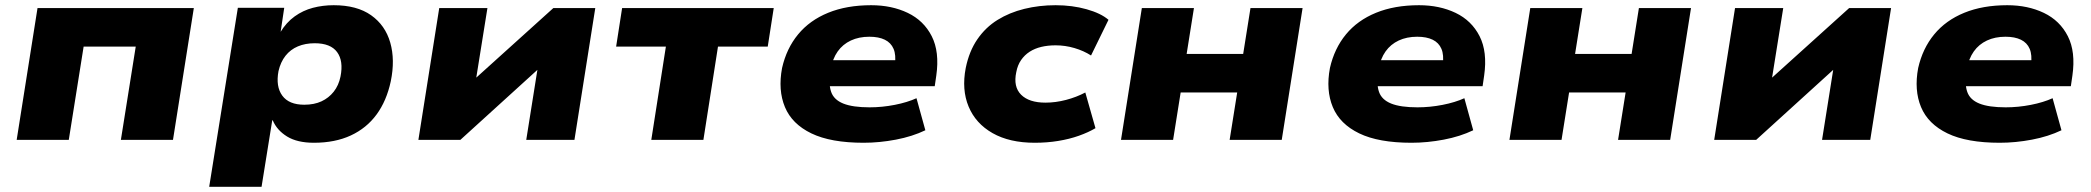

<svg xmlns="http://www.w3.org/2000/svg" viewBox="-20 -537 8028 737"><path d="M44 0 124 -506H724L644 0H444L501 -358H301L244 0Z M783 180 893 -507H1071L1057 -413H1056Q1079 -451 1111 -474Q1143 -497 1181 -507Q1219 -517 1261 -517Q1350 -517 1404.5 -478.5Q1459 -440 1478 -373.5Q1497 -307 1480 -225Q1464 -150 1425.5 -97.5Q1387 -45 1326.5 -17Q1266 11 1185 11Q1121 11 1082 -13Q1043 -37 1027 -75H1025L984 180ZM1148 -135Q1186 -135 1214 -148Q1242 -161 1261 -185Q1280 -209 1287 -243Q1299 -303 1274 -337Q1249 -371 1188 -371Q1152 -371 1123.5 -359Q1095 -347 1076 -323Q1057 -299 1049 -264Q1038 -205 1063.5 -170Q1089 -135 1148 -135Z M1586 0 1666 -506H1851L1805 -219H1786L2104 -506H2265L2185 0H2000L2046 -289H2065L1747 0Z M2480 0 2536 -358H2345L2368 -506H2950L2927 -358H2736L2680 0Z M3295 11Q3169 11 3094.5 -25Q3020 -61 2993 -126Q2966 -191 2982 -276Q2999 -351 3043.5 -405Q3088 -459 3159 -488Q3230 -517 3324 -517Q3403 -517 3464.5 -487.5Q3526 -458 3556.5 -398Q3587 -338 3574 -247L3568 -206H3132L3148 -306H3431L3415 -289Q3420 -326 3410 -349.5Q3400 -373 3376.5 -384.5Q3353 -396 3317 -396Q3277 -396 3246 -381.5Q3215 -367 3195.5 -339.5Q3176 -312 3169 -272L3167 -260Q3160 -214 3170.5 -184Q3181 -154 3217 -139.5Q3253 -125 3318 -125Q3366 -125 3414.5 -134.5Q3463 -144 3498 -160L3532 -37Q3482 -13 3419 -1Q3356 11 3295 11Z M3952 11Q3855 11 3790 -26Q3725 -63 3698 -128Q3671 -193 3687 -276Q3700 -340 3731.5 -386Q3763 -432 3809 -460.5Q3855 -489 3912 -503Q3969 -517 4032 -517Q4096 -517 4151 -501.5Q4206 -486 4235 -461L4168 -324Q4140 -342 4104.5 -352.5Q4069 -363 4032 -363Q4002 -363 3977 -357Q3952 -351 3932.5 -338.5Q3913 -326 3899.5 -306.5Q3886 -287 3881 -260Q3869 -204 3899.5 -173.5Q3930 -143 3993 -143Q4032 -143 4072 -153.5Q4112 -164 4146 -182L4185 -45Q4158 -29 4121.5 -16Q4085 -3 4042 4Q3999 11 3952 11Z M4283 0 4363 -506H4563L4535 -330H4752L4780 -506H4980L4900 0H4700L4729 -182H4512L4483 0Z M5398 11Q5272 11 5197.5 -25Q5123 -61 5096 -126Q5069 -191 5085 -276Q5102 -351 5146.5 -405Q5191 -459 5262 -488Q5333 -517 5427 -517Q5506 -517 5567.5 -487.5Q5629 -458 5659.5 -398Q5690 -338 5677 -247L5671 -206H5235L5251 -306H5534L5518 -289Q5523 -326 5513 -349.5Q5503 -373 5479.5 -384.5Q5456 -396 5420 -396Q5380 -396 5349 -381.5Q5318 -367 5298.5 -339.5Q5279 -312 5272 -272L5270 -260Q5263 -214 5273.5 -184Q5284 -154 5320 -139.5Q5356 -125 5421 -125Q5469 -125 5517.5 -134.5Q5566 -144 5601 -160L5635 -37Q5585 -13 5522 -1Q5459 11 5398 11Z M5774 0 5854 -506H6054L6026 -330H6243L6271 -506H6471L6391 0H6191L6220 -182H6003L5974 0Z M6560 0 6640 -506H6825L6779 -219H6760L7078 -506H7239L7159 0H6974L7020 -289H7039L6721 0Z M7656 11Q7530 11 7455.5 -25Q7381 -61 7354 -126Q7327 -191 7343 -276Q7360 -351 7404.5 -405Q7449 -459 7520 -488Q7591 -517 7685 -517Q7764 -517 7825.5 -487.5Q7887 -458 7917.5 -398Q7948 -338 7935 -247L7929 -206H7493L7509 -306H7792L7776 -289Q7781 -326 7771 -349.5Q7761 -373 7737.5 -384.5Q7714 -396 7678 -396Q7638 -396 7607 -381.5Q7576 -367 7556.5 -339.5Q7537 -312 7530 -272L7528 -260Q7521 -214 7531.5 -184Q7542 -154 7578 -139.5Q7614 -125 7679 -125Q7727 -125 7775.5 -134.5Q7824 -144 7859 -160L7893 -37Q7843 -13 7780 -1Q7717 11 7656 11Z"/></svg>

Font: Nunito Sans 7pt SemiExpanded Black
Style: Italic
Weight: 900
Width: 6
Italic angle: -9°
Designer: Vernon Adams
Foundry: Vernon Adams
Version: Version 3.101;gftools[0.9.27]